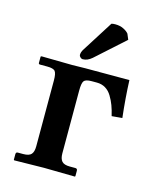

<svg xmlns="http://www.w3.org/2000/svg" viewBox="-100 -709 637 780"><g transform="rotate(15 218.5 -319.0)"><path d="M272 -637.2Q277.8 -639.2 288.1 -639.2Q308.1 -639.2 323 -631.8Q337.9 -624.5 345.2 -615.2L355 -591.8L234.9 -483.9Q216.3 -467.8 196.8 -467.8Q190.9 -467.8 186 -472.7Q181.2 -477.5 181.2 -481.9Q181.2 -494.1 189 -505.9ZM106 -77.1V-354Q106 -383.3 98.6 -392.6Q91.3 -401.9 64.9 -401.9H35.2Q28.8 -401.9 28.8 -407.2V-434.1L32.2 -436L161.1 -434.1L216.8 -435.1H401.9Q404.8 -360.8 414.1 -278.8L370.1 -274.9Q364.3 -299.8 357.4 -318.1Q350.6 -336.4 339.8 -354.2Q329.1 -372.1 313.2 -381.6Q297.4 -391.1 276.9 -391.1H254.9Q230 -391.1 222.9 -381.8Q215.8 -372.6 215.8 -340.8V-77.1Q215.8 -54.7 225.3 -43.9Q234.9 -33.2 258.8 -33.2H282.2Q291 -33.2 291 -23.9V-1L289.1 1Q198.2 -1 159.2 -1L34.2 1L32.2 -1V-23.9Q32.2 -33.2 40 -33.2H63Q87.4 -33.2 96.7 -43.7Q106 -54.2 106 -77.1Z"/></g></svg>

Font: Linux Libertine G
Style: Bold
Weight: 700
Designer: Philipp H. Poll
Foundry: Philipp H. Poll
Version: Version 5.0.3